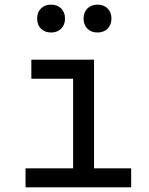

<svg xmlns="http://www.w3.org/2000/svg" viewBox="-20 -807 640 827"><path d="M90 -82H295V-468H115V-550H385V-82H545V0H90ZM140 -727Q140 -754 156.5 -770.5Q173 -787 200 -787Q227 -787 243.5 -770.5Q260 -754 260 -727Q260 -700 243.5 -683.5Q227 -667 200 -667Q173 -667 156.5 -683.5Q140 -700 140 -727ZM340 -727Q340 -754 356.5 -770.5Q373 -787 400 -787Q427 -787 443.5 -770.5Q460 -754 460 -727Q460 -700 443.5 -683.5Q427 -667 400 -667Q373 -667 356.5 -683.5Q340 -700 340 -727Z"/></svg>

Font: JetBrainsMono NF
Style: Regular
Weight: 400
Monospace: yes
Designer: Philipp Nurullin, Konstantin Bulenkov
Foundry: JetBrains
Version: Version 1.0.2; ttfautohint (v1.8.3)